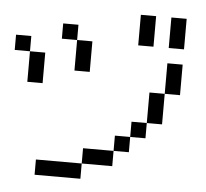

<svg xmlns="http://www.w3.org/2000/svg" viewBox="-60 -981 1119 1044"><g transform="rotate(5 500.0 -458.5)"><path d="M750 -916.7V-750H666.7V-916.7ZM0 -666.7V-750H83.3V-666.7ZM750 -333.3V-250H666.7V-333.3ZM750 -500H833.3V-333.3H750ZM166.7 0V-83.3H416.7V0ZM916.7 -916.7V-750H833.3V-916.7ZM166.7 -500H83.3V-666.7H166.7ZM916.7 -500H833.3V-666.7H916.7ZM333.3 -583.3V-750H416.7V-583.3ZM333.3 -833.3V-750H250V-833.3ZM666.7 -166.7H583.3V-250H666.7ZM416.7 -83.3V-166.7H583.3V-83.3Z"/></g></svg>

Font: Galmuri11 Regular
Style: Regular
Weight: 400
Designer: Minseo Lee (Quiple)
Version: Version 2.356;hotconv 1.1.0;makeotfexe 2.6.0 DEVELOPMENT